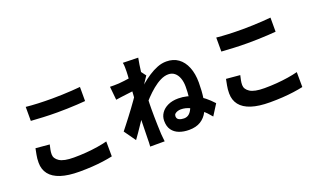

<svg xmlns="http://www.w3.org/2000/svg" viewBox="-84 -1327 3168 1894"><g transform="rotate(-20 1500.0 -380.5)"><path d="M213 -734Q269 -728 338.5 -725Q408 -722 488 -722Q537 -722 590.5 -724Q644 -726 694 -729Q744 -732 783 -736V-588Q748 -585 697.5 -582Q647 -579 592 -577.5Q537 -576 488 -576Q409 -576 341.5 -579.5Q274 -583 213 -587ZM309 -305Q303 -279 298 -255Q293 -231 293 -206Q293 -162 339 -132Q385 -102 490 -102Q557 -102 620 -107Q683 -112 740 -121Q797 -130 843 -142L844 15Q798 25 743.5 32.5Q689 40 627 44Q565 48 495 48Q377 48 299 22.5Q221 -3 182.5 -52.5Q144 -102 144 -172Q144 -217 151.5 -253.5Q159 -290 164 -318Z M1919 -12Q1878 -63 1832 -102.5Q1786 -142 1738 -165Q1690 -188 1642 -188Q1623 -188 1606.5 -182.5Q1590 -177 1579.5 -167.5Q1569 -158 1569 -142Q1569 -115 1591 -104Q1613 -93 1643 -93Q1677 -93 1700 -115Q1723 -137 1737 -176.5Q1751 -216 1757.5 -269Q1764 -322 1764 -384Q1764 -434 1749.5 -473Q1735 -512 1708 -533.5Q1681 -555 1643 -555Q1603 -555 1560.5 -534Q1518 -513 1476 -478.5Q1434 -444 1396 -404Q1358 -364 1327 -325L1328 -489Q1358 -519 1397 -552Q1436 -585 1481 -614.5Q1526 -644 1573 -662.5Q1620 -681 1668 -681Q1741 -681 1792.5 -644Q1844 -607 1872 -538Q1900 -469 1900 -376Q1900 -287 1889 -212.5Q1878 -138 1850 -83.5Q1822 -29 1773.5 1Q1725 31 1652 31Q1594 31 1548 13.5Q1502 -4 1475.5 -41Q1449 -78 1449 -137Q1449 -182 1474 -218.5Q1499 -255 1545 -276.5Q1591 -298 1654 -298Q1747 -298 1830.5 -254.5Q1914 -211 1991 -126ZM1279 -521Q1261 -519 1236 -516Q1211 -513 1183 -509.5Q1155 -506 1127 -502.5Q1099 -499 1076 -495L1062 -636Q1084 -635 1105 -635.5Q1126 -636 1155 -637Q1180 -639 1213.5 -643Q1247 -647 1282.5 -652.5Q1318 -658 1348 -664Q1378 -670 1394 -676L1437 -619Q1429 -608 1417 -589.5Q1405 -571 1392.5 -552.5Q1380 -534 1371 -521L1305 -318Q1289 -295 1265.5 -260.5Q1242 -226 1216.5 -188Q1191 -150 1167 -114.5Q1143 -79 1124 -54L1038 -175Q1057 -199 1081 -229.5Q1105 -260 1131.5 -295Q1158 -330 1184 -365Q1210 -400 1232 -431.5Q1254 -463 1270 -487L1272 -506ZM1267 -722Q1267 -744 1267 -767.5Q1267 -791 1262 -815L1422 -811Q1417 -786 1410 -742.5Q1403 -699 1396.5 -643.5Q1390 -588 1384 -527.5Q1378 -467 1374.5 -406.5Q1371 -346 1371 -292Q1371 -253 1371.5 -209.5Q1372 -166 1373.5 -120Q1375 -74 1377 -27Q1378 -14 1380.5 11Q1383 36 1385 54H1233Q1235 36 1235.5 12Q1236 -12 1236 -24Q1237 -73 1238 -116Q1239 -159 1240 -208Q1241 -257 1242 -322Q1243 -345 1245 -380Q1247 -415 1249.5 -456.5Q1252 -498 1255 -540Q1258 -582 1261 -619.5Q1264 -657 1265.5 -684.5Q1267 -712 1267 -722Z M2213 -734Q2269 -728 2338.5 -725Q2408 -722 2488 -722Q2537 -722 2590.5 -724Q2644 -726 2694 -729Q2744 -732 2783 -736V-588Q2748 -585 2697.5 -582Q2647 -579 2592 -577.5Q2537 -576 2488 -576Q2409 -576 2341.5 -579.5Q2274 -583 2213 -587ZM2309 -305Q2303 -279 2298 -255Q2293 -231 2293 -206Q2293 -162 2339 -132Q2385 -102 2490 -102Q2557 -102 2620 -107Q2683 -112 2740 -121Q2797 -130 2843 -142L2844 15Q2798 25 2743.5 32.5Q2689 40 2627 44Q2565 48 2495 48Q2377 48 2299 22.5Q2221 -3 2182.5 -52.5Q2144 -102 2144 -172Q2144 -217 2151.5 -253.5Q2159 -290 2164 -318Z"/></g></svg>

Font: Noto Sans JP ExtraBold
Style: Regular
Weight: 800
Designer: Ryoko NISHIZUKA  (kana, bopomofo & ideographs); Paul D. Hunt (Latin, Greek & Cyrillic); Sandoll Communications , Soo-you
Foundry: Adobe
Version: Version 2.004-H2;hotconv 1.0.118;makeotfexe 2.5.65603